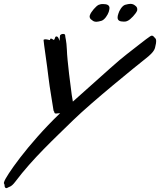

<svg xmlns="http://www.w3.org/2000/svg" viewBox="-100 -908 830 996"><path d="M707 -673C709 -680 710 -687 710 -694C710 -701 709 -707 704 -711C698 -717 695 -723 688 -723C686 -723 682 -722 678 -719C663 -710 591 -652 558 -627C508 -588 472 -554 278 -381C276 -391 274 -405 272 -417C268 -444 248 -599 247 -649C245 -699 238 -714 238 -725C238 -730 233 -732 227 -732C220 -732 211 -728 211 -721C209 -702 209 -696 209 -696C208 -696 207 -704 203 -711C200 -717 196 -719 193 -719C189 -719 186 -716 186 -713C184 -707 182 -701 178 -701C177 -701 176 -702 175 -703C171 -706 167 -708 164 -708C162 -708 161 -707 160 -704C159 -701 159 -700 158 -700C145 -704 139 -704 135 -704C130 -704 126 -703 126 -700C126 -689 145 -565 151 -510C157 -455 176 -351 177 -339C178 -328 181 -333 182 -325C182 -321 186 -319 191 -319C197 -319 203 -321 212 -321C40 -156 -71 9 -78 34L-80 41C-80 46 -76 45 -76 57C-76 64 -71 68 -67 68C-65 68 -63 67 -61 66C-53 60 -43 64 -21 35C70 -86 181 -188 280 -285C380 -382 605 -564 653 -602C708 -644 703 -659 707 -673ZM464 -846C466 -854 468 -860 468 -866C468 -881 456 -887 435 -887C433 -887 432 -887 429 -887C426 -887 420 -886 412 -883C398 -877 372 -846 367 -831C366 -828 365 -826 365 -823C365 -815 369 -808 377 -804C382 -799 389 -795 400 -795C406 -795 415 -797 426 -800C443 -805 459 -831 464 -846ZM514 -837C511 -829 510 -822 510 -817C510 -802 521 -796 540 -796C541 -796 544 -796 545 -796C549 -796 554 -796 562 -800C577 -806 605 -837 611 -852C612 -855 612 -857 612 -860C612 -867 609 -874 601 -879C595 -884 588 -888 576 -888C570 -888 560 -886 549 -883C533 -878 518 -852 514 -837Z"/></svg>

Font: Oregano
Style: Italic
Weight: 400
Italic angle: -12°
Designer: Astigmatic (AOETI)
Foundry: Astigmatic (AOETI)
Version: Version 1.000